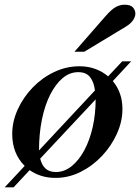

<svg xmlns="http://www.w3.org/2000/svg" viewBox="-24 -744 596 817"><path d="M-4 53 81 -38Q28 -91 28 -174Q28 -227 51.5 -278.5Q75 -330 115 -371.5Q155 -413 206.5 -437.5Q258 -462 314 -462Q351 -462 382 -450.5Q413 -439 436 -419L496 -483H534L456 -399Q497 -350 497 -280Q497 -227 473.5 -175Q450 -123 410 -80.5Q370 -38 319 -12.5Q268 13 212 13Q180 13 152.5 4.5Q125 -4 102 -20L34 53ZM214 -12Q250 -12 281 -37Q312 -62 335 -105Q358 -148 370.5 -203.5Q383 -259 383 -321L147 -69Q154 -41 170 -26.5Q186 -12 214 -12ZM142 -104 380 -359Q376 -394 359.5 -415.5Q343 -437 309 -437Q273 -437 243 -412Q213 -387 190 -342Q167 -297 154.5 -236Q142 -175 142 -104ZM293 -524 424 -674Q450 -704 468.5 -714Q487 -724 506 -724Q532 -724 542 -712Q552 -700 552 -686Q552 -673 542.5 -658.5Q533 -644 512 -631L335 -524Z"/></svg>

Font: Libre Bodoni
Style: Italic
Weight: 400
Italic angle: -13°
Designer: Pablo Impallari, Rodrigo Fuenzalida
Foundry: Impallari Type
Version: Version 2.005;gftools[0.9.23]